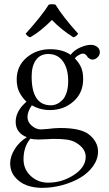

<svg xmlns="http://www.w3.org/2000/svg" viewBox="-20 -655 523 921"><path d="M246.1 -632.8Q282.7 -573.2 355 -493.2Q344.7 -478.5 332 -476.1Q274.4 -512.2 229 -559.1Q172.9 -502.9 125 -476.1Q112.8 -479 103 -493.2Q179.2 -577.6 213.9 -632.8Q230 -636.7 246.1 -632.8ZM307.1 -266.1Q307.1 -326.2 281.7 -361.1Q256.3 -396 211.9 -396Q173.3 -396 152.6 -367.4Q131.8 -338.9 131.8 -288.1Q131.8 -149.9 224.1 -149.9Q238.3 -149.9 252 -155.8Q265.6 -161.6 278.6 -174.3Q291.5 -187 299.3 -210.7Q307.1 -234.4 307.1 -266.1ZM126 9.8Q92.8 49.3 92.8 108.9Q92.8 156.7 127.4 189Q162.1 221.2 210.9 221.2Q277.8 221.2 334.5 184.1Q391.1 147 391.1 97.2Q391.1 55.7 341.8 27.8Q322.8 17.6 298.8 14.4Q274.9 11.2 233.9 11.2Q229.5 11.2 205.3 12.7Q181.2 14.2 164.1 14.2Q140.6 14.2 126 9.8ZM422.9 -369.1Q416 -369.1 408 -374.5Q399.9 -379.9 397 -386.2Q389.2 -397.9 377.9 -397.9Q369.1 -397.9 356.7 -390.4Q344.2 -382.8 338.9 -375Q360.4 -352.5 369.6 -330.6Q378.9 -308.6 378.9 -275.9Q378.9 -209 332 -168Q285.2 -127 219.2 -127Q172.9 -127 132.8 -149.9Q111.8 -119.6 111.8 -94.2Q111.8 -69.3 132.6 -51.8Q153.3 -34.2 175.8 -34.2Q176.8 -34.2 205.1 -36.1Q243.2 -41 269 -41Q369.1 -41 408.2 -8.8Q450.2 25.9 450.2 71.8Q450.2 108.9 426.5 142.1Q402.8 175.3 364.5 197.8Q326.2 220.2 278.3 233.2Q230.5 246.1 182.1 246.1Q143.1 246.1 109.6 234.4Q76.2 222.7 52.5 195.1Q28.8 167.5 28.8 127.9Q28.8 95.7 50.5 60.5Q72.3 25.4 108.9 2.9Q85.4 -4.9 70.3 -23.7Q55.2 -42.5 55.2 -70.8Q55.2 -122.6 106.9 -167Q84.5 -189 72.3 -213.9Q60.1 -238.8 60.1 -273.9Q60.1 -337.9 107.2 -378.4Q154.3 -418.9 220.2 -418.9Q280.3 -418.9 318.8 -392.1Q335.9 -414.6 364.7 -427.2Q393.6 -439.9 415 -439.9Q434.1 -439.9 446.5 -429.9Q459 -419.9 459 -404.8Q459 -390.6 447.8 -379.9Q436.5 -369.1 422.9 -369.1Z"/></svg>

Font: Linux Libertine Display G
Style: Regular
Weight: 400
Designer: Philipp H. Poll
Foundry: Philipp H. Poll
Version: Version 5.0.9